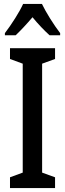

<svg xmlns="http://www.w3.org/2000/svg" viewBox="-20 -960 332 980"><path d="M261 0H31V-55L96 -79V-635L31 -659V-714H261V-659L195 -635V-79L261 -55ZM194 -940Q210 -907 235.5 -866Q261 -825 287 -791V-780H233Q213 -798 190.5 -821.5Q168 -845 146 -872Q123 -845 100 -820.5Q77 -796 60 -780H5V-791Q31 -825 57.5 -867Q84 -909 98 -940Z"/></svg>

Font: Noto Sans Tamil ExtraCondensed Medium
Style: Regular
Weight: 500
Width: 2
Designer: Jelle Bosma - Monotype Design Team
Foundry: Monotype Imaging Inc.
Version: Version 2.004; ttfautohint (v1.8.4.7-5d5b)